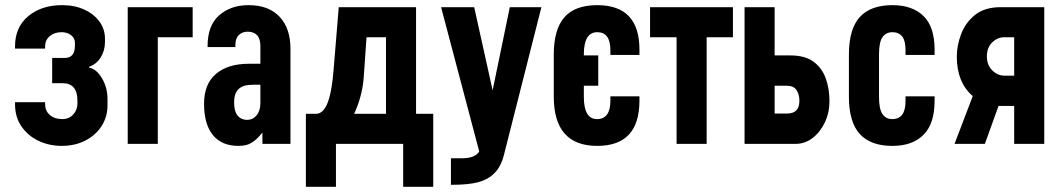

<svg xmlns="http://www.w3.org/2000/svg" viewBox="-20 -556 4097 742"><path d="M219.7 -536.1Q268.6 -536.1 305.7 -519Q342.8 -502 364.3 -472.7Q385.7 -443.4 385.7 -406.2V-394.5Q385.7 -360.4 369.1 -334Q352.5 -307.6 324.2 -297.9V-294.9Q353.5 -289.1 374.5 -252.9Q395.5 -216.8 395.5 -172.9V-149.4Q395.5 -104.5 372.6 -68.8Q349.6 -33.2 309.6 -12.7Q269.5 7.8 218.8 7.8Q169.9 7.8 128.9 -11.7Q87.9 -31.2 63 -67.4Q38.1 -103.5 38.1 -153.3V-161.1H154.3V-154.3Q154.3 -127 172.9 -111.3Q191.4 -95.7 220.7 -95.7Q247.1 -95.7 263.2 -113.8Q279.3 -131.8 279.3 -156.2V-166Q279.3 -234.4 222.7 -234.4H181.6V-332H229.5Q269.5 -332 269.5 -378.9V-391.6Q269.5 -408.2 254.9 -419.9Q240.2 -431.6 217.8 -431.6Q190.4 -431.6 172.4 -416.5Q154.3 -401.4 154.3 -376V-368.2H38.1V-377Q38.1 -451.2 89.4 -493.7Q140.6 -536.1 219.7 -536.1Z M473.6 0V-528.3H724.6V-412.1H589.8V0Z M1102.5 -368.2V0H994.1V-43.9Q972.7 -16.6 953.1 -4.9Q934.6 7.8 901.4 7.8Q835.9 7.8 801.8 -35.2Q768.6 -77.1 768.6 -155.3Q768.6 -230.5 813.5 -269.5Q859.4 -309.6 942.4 -309.6H986.3V-377Q986.3 -406.2 973.6 -419.9Q960 -433.6 937.5 -433.6Q916 -433.6 902.3 -419.9Q889.6 -407.2 889.6 -381.8V-374H782.2V-377.9Q782.2 -457 826.2 -496.1Q871.1 -536.1 940.4 -536.1Q1018.6 -536.1 1060.5 -491.2Q1102.5 -446.3 1102.5 -368.2ZM986.3 -158.2V-228.5H956.1Q919.9 -228.5 903.3 -212.9Q884.8 -197.3 884.8 -160.2Q884.8 -126 897.5 -110.4Q911.1 -92.8 935.5 -92.8Q957 -92.8 971.7 -110.4Q986.3 -127.9 986.3 -158.2Z M1289.1 -528.3H1587.9V-116.2H1654.3V166H1538.1V0H1278.3V166H1162.1V-116.2H1201.2Q1229.5 -116.2 1246.1 -158.7Q1262.7 -201.2 1269.5 -290ZM1385.7 -257.8Q1382.8 -218.8 1373 -183.1Q1363.3 -147.5 1348.6 -116.2H1471.7V-412.1H1396.5Z M2072.3 -528.3 1928.7 38.1Q1917 86.9 1891.6 112.3Q1867.2 137.7 1827.1 148.4Q1789.1 158.2 1726.6 158.2H1722.7V55.7H1764.6Q1816.4 55.7 1832 29.3L1684.6 -528.3H1812.5L1883.8 -207L1950.2 -528.3Z M2288.1 -536.1Q2451.2 -536.1 2451.2 -364.3V-343.8H2338.9V-362.3Q2338.9 -431.6 2288.1 -431.6Q2236.3 -431.6 2236.3 -345.7V-341.8H2292V-224.6H2236.3V-181.6Q2236.3 -95.7 2287.1 -95.7Q2338.9 -95.7 2338.9 -167V-183.6H2451.2V-167Q2451.2 7.8 2288.1 7.8Q2120.1 7.8 2120.1 -182.6V-344.7Q2120.1 -442.4 2161.1 -489.3Q2202.1 -536.1 2288.1 -536.1Z M2492.2 -528.3H2812.5V-412.1H2710.9V0H2594.7V-412.1H2492.2Z M2857.4 -528.3H2973.6V-341.8H3034.2Q3090.8 -341.8 3123.5 -317.9Q3156.2 -293.9 3170.9 -253.9Q3185.5 -213.9 3185.5 -165Q3185.5 -120.1 3167.5 -82.5Q3149.4 -44.9 3120.1 -22.5Q3090.8 0 3054.7 0H2857.4ZM3021.5 -224.6H2973.6V-117.2H3021.5Q3069.3 -117.2 3069.3 -166Q3069.3 -191.4 3058.1 -208Q3046.9 -224.6 3021.5 -224.6Z M3260.7 -182.6V-344.7Q3260.7 -445.3 3303.7 -491.2Q3345.7 -536.1 3428.7 -536.1Q3506.8 -536.1 3549.8 -493.2Q3591.8 -451.2 3591.8 -364.3V-343.8H3479.5V-362.3Q3479.5 -398.4 3466.8 -415Q3453.1 -431.6 3428.7 -431.6Q3403.3 -431.6 3389.6 -411.1Q3377 -391.6 3377 -345.7V-181.6Q3377 -135.7 3389.6 -116.2Q3403.3 -95.7 3427.7 -95.7Q3454.1 -95.7 3466.8 -113.3Q3479.5 -129.9 3479.5 -167V-183.6H3591.8V-167Q3591.8 -78.1 3549.8 -36.1Q3507.8 7.8 3428.7 7.8Q3345.7 7.8 3303.7 -37.1Q3260.7 -83 3260.7 -182.6Z M3847.7 -528.3H4015.6V0H3899.4V-146.5H3838.9L3786.1 0H3668.9L3739.3 -184.6Q3677.7 -237.3 3677.7 -336.9Q3677.7 -380.9 3694.8 -425.3Q3711.9 -469.7 3749 -499Q3786.1 -528.3 3847.7 -528.3ZM3861.3 -263.7H3899.4V-412.1H3861.3Q3835 -412.1 3814.5 -392.1Q3793.9 -372.1 3793.9 -337.9Q3793.9 -304.7 3814.5 -284.2Q3835 -263.7 3861.3 -263.7Z"/></svg>

Font: Dinish Condensed
Style: Bold
Weight: 700
Width: 3
Designer: Bert Driehuis
Foundry: Playbeing
Version: Version 3.006; git-39231f3c-release